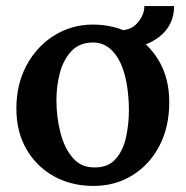

<svg xmlns="http://www.w3.org/2000/svg" viewBox="-20 -597 612 633"><path d="M288 16Q216 16 158.5 -15.5Q101 -47 67.5 -104.5Q34 -162 34 -239Q34 -320 68 -382.5Q102 -445 159.5 -480.5Q217 -516 286 -516Q357 -516 414 -484.5Q471 -453 504.5 -395.5Q538 -338 538 -260Q538 -178 505.5 -116Q473 -54 416.5 -19Q360 16 288 16ZM293 -45Q337 -45 361.5 -73Q386 -101 395.5 -144.5Q405 -188 405 -234Q405 -273 399 -313Q393 -353 379 -385.5Q365 -418 341.5 -437.5Q318 -457 285 -457Q241 -456 215 -428Q189 -400 177.5 -357Q166 -314 166 -266Q166 -212 179 -160.5Q192 -109 220 -76.5Q248 -44 293 -45ZM375 -437V-497Q413 -497 434.5 -523Q456 -549 456 -577H554Q554 -514 505 -475.5Q456 -437 375 -437Z"/></svg>

Font: Lora SemiBold
Style: Regular
Weight: 600
Designer: Olga Karpushina, Alexei Vanyashin (Cyrillic)
Foundry: Cyreal
Version: Version 3.011; ttfautohint (v1.8.4.7-5d5b)